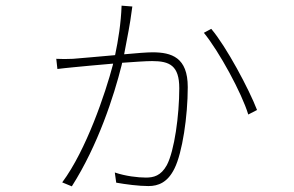

<svg xmlns="http://www.w3.org/2000/svg" viewBox="-20 -624 1040 679"><path d="M410 -604C408 -543 398 -481 387 -429C328 -424 267 -418 238 -416C217 -415 198 -415 179 -416L183 -380C198 -382 218 -384 238 -386C266 -389 323 -394 380 -399L379 -394C353 -295 285 -93 200 21L234 35C327 -111 383 -285 410 -393L412 -402C455 -405 495 -408 518 -408C580 -408 614 -392 614 -312C614 -217 597 -91 570 -40C549 -2 523 4 496 4C468 4 424 -1 386 -14L391 22C425 28 471 34 505 34C540 34 573 21 597 -28C625 -84 644 -213 644 -316C644 -421 587 -439 519 -439C500 -439 462 -436 419 -432C430 -488 442 -553 444 -573C445 -582 446 -587 448 -601ZM701 -508C755 -442 835 -295 858 -219L889 -235C861 -308 780 -460 727 -522Z"/></svg>

Font: Source Han Sans CN ExtraLight
Style: Regular
Weight: 250
Designer: Ryoko NISHIZUKA (kana & ideographs); Paul D. Hunt (Latin, Greek & Cyrillic); Wenlong ZHANG (bopomofo); Sandoll Communica
Foundry: Adobe Systems Incorporated
Version: Version 1.004;PS 1.004;hotconv 16.6.51;makeotf.lib2.5.65220